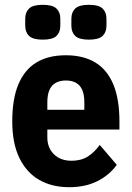

<svg xmlns="http://www.w3.org/2000/svg" viewBox="-20 -767 548 799"><path d="M268 12Q196 12 143 -18.5Q90 -49 60.5 -110Q31 -171 31 -262Q31 -355 56.5 -416Q82 -477 131.5 -507Q181 -537 254 -537Q327 -537 376.5 -507Q426 -477 451.5 -416Q477 -355 477 -262V-228H177V-195Q177 -152 204.5 -125Q232 -98 278 -98Q317 -98 345 -115.5Q373 -133 395 -164L466 -81Q435 -38 385 -13Q335 12 268 12ZM254 -432Q229 -432 211.5 -422Q194 -412 185.5 -392Q177 -372 177 -342V-310H331V-342Q331 -372 322.5 -392Q314 -412 297 -422Q280 -432 254 -432ZM158 -602Q117 -602 101 -617.5Q85 -633 85 -660V-689Q85 -716 101 -731.5Q117 -747 158 -747Q199 -747 215 -731.5Q231 -716 231 -689V-660Q231 -633 215 -617.5Q199 -602 158 -602ZM350 -602Q309 -602 293 -617.5Q277 -633 277 -660V-689Q277 -716 293 -731.5Q309 -747 350 -747Q391 -747 407 -731.5Q423 -716 423 -689V-660Q423 -633 407 -617.5Q391 -602 350 -602Z"/></svg>

Font: IBM Plex Sans Condensed
Style: Bold
Weight: 700
Width: 3
Designer: Mike Abbink, Paul van der Laan, Pieter van Rosmalen
Foundry: Bold Monday
Version: Version 3.201